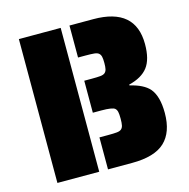

<svg xmlns="http://www.w3.org/2000/svg" viewBox="-102 -787 874 887"><g transform="rotate(-15 335.0 -344.0)"><path d="M65 -688H265V0H65ZM307 -153H348Q376 -153 390.5 -154.5Q405 -156 412 -162Q419 -168 421.5 -179Q424 -190 424 -211Q424 -233 421.5 -244Q419 -255 412 -261Q400 -271 348 -271H307V-424H342Q370 -424 384.5 -425.5Q399 -427 406 -433Q413 -439 415.5 -449.5Q418 -460 418 -479Q418 -499 415.5 -509.5Q413 -520 406 -526Q399 -532 384.5 -533.5Q370 -535 342 -535H307V-688H421Q622 -688 622 -515Q622 -442 593.5 -405Q565 -368 503 -353V-349Q568 -334 596 -302Q628 -264 628 -184Q628 -92 579 -46Q530 0 422 0H307Z"/></g></svg>

Font: Saira Stencil
Style: Regular
Weight: 400
Designer: Hector Gatti with collaboration of the Omnibus-Type team
Foundry: Omnibus-Type
Version: Version 1.003